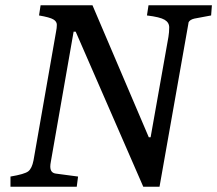

<svg xmlns="http://www.w3.org/2000/svg" viewBox="-20 -713 829 733"><path d="M589 0H527L269 -592H261L174 -95Q172 -85 172 -77Q172 -52 195 -50L278 -39L273 0H20V-39Q74 -48 88 -59Q102 -70 108 -101L194 -592Q197 -606 197 -618.5Q197 -631 183.5 -639Q170 -647 129 -654L135 -693H333L548 -189H555L623 -572Q626 -590 626 -608.5Q626 -627 608.5 -637.5Q591 -648 541 -654L547 -693H789L786 -654L722 -642Q705 -638 700 -628Q699 -624 698 -616Z"/></svg>

Font: Poly
Style: Italic
Weight: 400
Italic angle: -10°
Designer: Nicolas Silva
Foundry: Jose Nicolas Silva Schwarzenberg
Version: Version 1.003